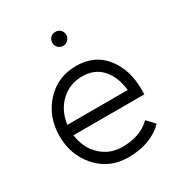

<svg xmlns="http://www.w3.org/2000/svg" viewBox="-171 -826 890 954"><g transform="rotate(-30 274.0 -349.0)"><path d="M326 -670Q326 -687 314 -699Q303 -710 286 -710Q268 -710 257 -699Q246 -688 246 -670Q246 -653 257 -642Q269 -630 286 -630Q302 -630 314 -642Q326 -654 326 -670ZM514 -220V-250Q514 -363 454 -438Q395 -512 290 -512Q183 -512 114 -436Q45 -360 45 -250Q45 -141 114 -64Q183 12 290 12Q419 12 494 -63L453 -107Q394 -48 290 -48Q217 -48 166 -97Q141 -121 126.5 -152Q112 -183 107 -220ZM290 -452Q362 -452 404 -404Q445 -357 453 -280H107Q116 -354 166 -403Q217 -452 290 -452Z"/></g></svg>

Font: Unageo
Style: Light
Weight: 300
Designer: Richard Sepsi
Foundry: Richard Sepsi
Version: Version 2.000